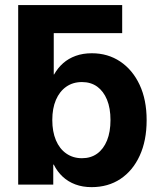

<svg xmlns="http://www.w3.org/2000/svg" viewBox="-20 -748 645 778"><path d="M127.4 -613.8 53.7 -727.5H475.1V-613.8ZM351.1 10.3Q314.9 10.3 285.4 -0.7Q255.9 -11.7 233.9 -32.2Q211.9 -52.7 197.8 -81.1H195.8V0H53.7V-727.5H197.8V-446.3H199.2Q214.4 -473.1 236.1 -492.2Q257.8 -511.2 286.9 -521.7Q315.9 -532.2 352.1 -532.2Q417 -532.2 467 -498.8Q517.1 -465.3 545.7 -404.5Q574.2 -343.8 574.2 -261.2Q574.2 -178.2 546.1 -117.2Q518.1 -56.2 468 -22.9Q418 10.3 351.1 10.3ZM312 -106.9Q348.1 -106.9 373.8 -125.5Q399.4 -144 413.6 -178.7Q427.7 -213.4 427.7 -261.7Q427.7 -309.6 413.6 -344Q399.4 -378.4 373.8 -397Q348.1 -415.5 312 -415.5Q275.4 -415.5 248.3 -396.5Q221.2 -377.4 206.5 -343Q191.9 -308.6 191.9 -261.7Q191.9 -214.8 206.5 -179.9Q221.2 -145 248.5 -126Q275.9 -106.9 312 -106.9Z"/></svg>

Font: Inter 28pt
Style: Bold
Weight: 700
Designer: Rasmus Andersson
Foundry: rsms
Version: Version 4.001;git-66647c0bb